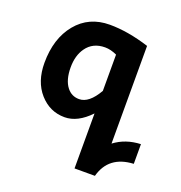

<svg xmlns="http://www.w3.org/2000/svg" viewBox="-137 -639 943 1003"><g transform="rotate(20 334.5 -137.5)"><path d="M284.7 -102.1Q339.8 -102.1 387.2 -185.1V-386.7Q352.5 -402.8 321.3 -402.8Q253.4 -402.8 217.8 -352.5Q187 -309.6 187 -243.7Q187 -173.3 216.8 -135.3Q242.7 -102.1 284.7 -102.1ZM523.9 58.1Q585 11.7 669.4 8.3V117.7Q532.7 124.5 500 246.1H386.7V-59.6Q317.9 12.7 245.6 12.7Q163.1 12.7 106.7 -51Q50.3 -114.7 50.3 -218.8Q50.3 -354.5 119.4 -438.5Q188.5 -522.5 304.2 -522.5Q404.8 -522.5 523.9 -484.9Z"/></g></svg>

Font: Cadman
Style: Bold
Weight: 700
Designer: Paul James MIller
Foundry: High-Logic / Made with FontCreator
Version: Version 2.114;March 28, 2021;FontCreator 13.0.0.2683 64-bit